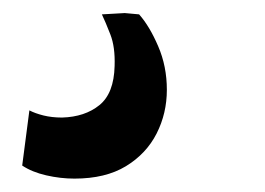

<svg xmlns="http://www.w3.org/2000/svg" viewBox="-20 -40 406 294"><path d="M94 233.5Q72.5 233.5 50.8 228.5Q29 223.5 14 213.5L25 129Q33.5 133.5 46.5 136.8Q59.5 140 75 140Q110 139 132.2 121Q154.5 103 155.5 61Q156.5 32 149 12.8Q141.5 -6.5 136 -18L171 -20L193 -18Q209 0 222.2 30.8Q235.5 61.5 235.5 97.5Q235.5 133.5 219.8 164.5Q204 195.5 172.8 214.5Q141.5 233.5 94 233.5Z"/></svg>

Font: Merriweather 72pt Black
Style: Italic
Weight: 900
Italic angle: -7.8°
Version: Version 2.101